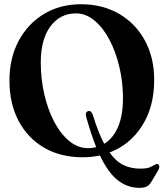

<svg xmlns="http://www.w3.org/2000/svg" viewBox="-20 -730 775 904"><path d="M361.5 -710Q464 -710 541.8 -664.2Q619.5 -618.5 662.8 -538.2Q706 -458 706 -353.5Q706 -227.5 649.2 -138Q592.5 -48.5 496 -12Q526.5 31 562 47.5Q597.5 64 639.5 64Q672.5 64 687.5 56.8Q702.5 49.5 714.5 43Q727.5 39.5 729.5 52Q731.5 60 724.5 72.5L692.5 126Q684 141 671.5 147.8Q659 154.5 636.5 154.5Q581 154.5 535.2 119.2Q489.5 84 450.5 2Q411.5 10.5 369.5 10.5Q265.5 10.5 188 -34.5Q110.5 -79.5 67.5 -160.8Q24.5 -242 24.5 -350.5Q24.5 -456.5 67.8 -537.5Q111 -618.5 187 -664.2Q263 -710 361.5 -710ZM386 -179Q379.5 -203 396 -207Q410 -210.5 418 -186Q443 -105 470.5 -53Q512 -77.5 535.5 -131.8Q559 -186 559 -266.5Q559 -342.5 542.2 -414Q525.5 -485.5 495.5 -542.5Q465.5 -599.5 425 -633.2Q384.5 -667 337 -667Q263 -667 217.5 -605.8Q172 -544.5 172 -435Q172 -358.5 188.5 -286.5Q205 -214.5 235 -157.2Q265 -100 305.8 -66.2Q346.5 -32.5 394.5 -32.5Q415 -32.5 433 -37Q409 -97 386 -179Z"/></svg>

Font: Fraunces 144pt S050 SemiBold
Style: Regular
Weight: 600
Version: Version 1.000; ttfautohint (v1.8.3)